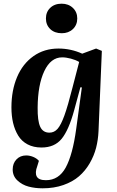

<svg xmlns="http://www.w3.org/2000/svg" viewBox="-20 -791 634 1041"><path d="M314 -771Q351.1 -771 375 -748.3Q398.9 -725.6 398.9 -690.9Q398.9 -655.8 375.2 -633.3Q351.6 -610.8 314.9 -610.8Q275.9 -610.8 252.4 -633.3Q229 -655.8 229 -690.9Q229 -726.1 252.4 -748.5Q275.9 -771 314 -771ZM393.1 -91.8 423.8 -316.9 416 -317.9 381.8 -191.9Q352.5 -85 314 -38.1Q275.4 8.8 205.1 8.8Q161.6 8.8 129.4 -8.3Q97.2 -25.4 78.6 -55.9Q60.1 -86.4 51 -124.5Q42 -162.6 42 -209Q42 -300.8 72.5 -373Q103 -445.3 161.4 -486.6Q219.7 -527.8 296.9 -527.8Q364.3 -527.8 425.8 -500L501 -527.8L532.2 -515.1L514.2 -81.1Q512.2 -33.2 501 10.5Q489.7 54.2 466.1 94.7Q442.4 135.3 408.4 164.8Q374.5 194.3 323.7 212.2Q272.9 230 210.9 230Q169.9 230 135 220.7Q100.1 211.4 74.5 187.5Q48.8 163.6 48.8 127.9Q48.8 94.7 69.3 73.2Q89.8 51.8 122.1 51.8Q141.1 51.8 160.4 59.8Q179.7 67.9 190.9 81.1L182.1 109.9Q168.5 145.5 179.2 165.8Q189.9 186 229 186Q298.8 186 336.4 117.2Q374 48.3 393.1 -91.8ZM248 -71.8Q273.9 -71.8 292.2 -92.5Q310.5 -113.3 329.1 -164.6Q347.7 -215.8 373 -315.9L409.2 -455.1Q390.1 -466.3 364.3 -473.1Q338.4 -480 316.9 -480Q255.4 -480 220.2 -405.5Q185.1 -331.1 184.1 -208Q183.1 -136.7 197.8 -104.2Q212.4 -71.8 248 -71.8Z"/></svg>

Font: Literata SemiBold
Style: Italic
Weight: 650
Italic angle: -2.39999°
Designer: Latin by Veronika Burian and Jose Scaglione. Greek by Irene Vlachou. Cyrillic by Vera Evstafieva
Foundry: TypeTogether
Version: Version 3.021